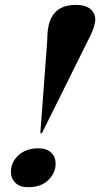

<svg xmlns="http://www.w3.org/2000/svg" viewBox="-20 -754 408 782"><path d="M288.5 -734Q328.5 -734 348.2 -717.2Q368 -700.5 368 -673.5Q367.5 -657.5 358.8 -633.8Q350 -610 336 -584.5L152 -214Q150 -210.5 147 -210.5Q144.5 -210.5 144.5 -214.5L172.5 -590.5Q172.5 -606.5 173.8 -620.8Q175 -635 177.5 -647.5Q195.5 -734 288.5 -734ZM93.5 8.5Q60.5 8.5 42.2 -9.8Q24 -28 24.5 -56Q25.5 -94.5 56 -122.2Q86.5 -150 136.5 -150Q171 -150 189.2 -131.5Q207.5 -113 206.5 -85.5Q206 -50 177 -20.8Q148 8.5 93.5 8.5Z"/></svg>

Font: Fraunces 144pt S000
Style: Bold Italic
Weight: 700
Italic angle: -16°
Version: Version 1.000; ttfautohint (v1.8.3)